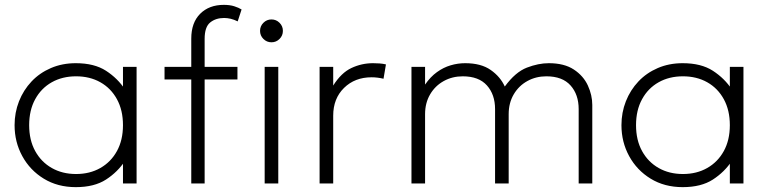

<svg xmlns="http://www.w3.org/2000/svg" viewBox="-20 -755 3164 790"><path d="M292 15Q217 15 160.2 -19.8Q103.5 -54.5 71.8 -112.5Q40 -170.5 40 -240Q40 -292 58.2 -338.2Q76.5 -384.5 109.8 -419.8Q143 -455 189.5 -475Q236 -495 292 -495Q368 -495 416.2 -463.8Q464.5 -432.5 495 -386L486 -374V-480H542V0H486V-106L495 -94Q464.5 -47.5 416.2 -16.2Q368 15 292 15ZM293 -39Q349.5 -39 393 -63.8Q436.5 -88.5 461.2 -133.5Q486 -178.5 486 -240Q486 -301.5 461.2 -346.8Q436.5 -392 393 -416.5Q349.5 -441 293 -441Q236.5 -441 193 -416.5Q149.5 -392 124.8 -346.8Q100 -301.5 100 -240Q100 -178.5 124.8 -133.5Q149.5 -88.5 193 -63.8Q236.5 -39 293 -39Z M767 0V-596Q767 -662 803.8 -698.5Q840.5 -735 901 -735Q926 -735 944 -729.2Q962 -723.5 974 -716L958 -667Q943 -674.5 929 -677.8Q915 -681 902 -681Q867.5 -681 844.8 -662.5Q822 -644 822 -595V-480H957V-428H822V0ZM657 -428V-480H780V-428ZM1069 0V-480H1125V0ZM1097 -581Q1077.5 -581 1063.8 -594.8Q1050 -608.5 1050 -628Q1050 -647.5 1063.8 -661.2Q1077.5 -675 1097 -675Q1116.5 -675 1130.2 -661.2Q1144 -647.5 1144 -628Q1144 -608.5 1130.2 -594.8Q1116.5 -581 1097 -581Z M1295 0V-480H1351V-403Q1384 -455.5 1426 -475.2Q1468 -495 1515 -495Q1528 -495 1541.8 -494Q1555.5 -493 1568 -490L1558 -431Q1545.5 -434 1533.2 -435.5Q1521 -437 1509 -437Q1440 -437 1395.5 -393.2Q1351 -349.5 1351 -279V0Z M1673 0V-480H1729V-407Q1751 -439 1777.8 -458.2Q1804.5 -477.5 1834 -486.2Q1863.5 -495 1894 -495Q1959.5 -495 1999.2 -467Q2039 -439 2057 -399Q2100.5 -458.5 2148 -476.8Q2195.5 -495 2238 -495Q2301.5 -495 2341 -469Q2380.5 -443 2398.8 -403.2Q2417 -363.5 2417 -323V0H2361V-306Q2361 -366 2327.5 -403.5Q2294 -441 2228 -441Q2185 -441 2149.8 -421.5Q2114.5 -402 2093.8 -366.8Q2073 -331.5 2073 -285V0H2017V-306Q2017 -366 1983.5 -403.5Q1950 -441 1884 -441Q1841 -441 1805.8 -421.5Q1770.5 -402 1749.8 -366.8Q1729 -331.5 1729 -285V0Z M2789 15Q2714 15 2657.2 -19.8Q2600.5 -54.5 2568.8 -112.5Q2537 -170.5 2537 -240Q2537 -292 2555.2 -338.2Q2573.5 -384.5 2606.8 -419.8Q2640 -455 2686.5 -475Q2733 -495 2789 -495Q2865 -495 2913.2 -463.8Q2961.5 -432.5 2992 -386L2983 -374V-480H3039V0H2983V-106L2992 -94Q2961.5 -47.5 2913.2 -16.2Q2865 15 2789 15ZM2790 -39Q2846.5 -39 2890 -63.8Q2933.5 -88.5 2958.2 -133.5Q2983 -178.5 2983 -240Q2983 -301.5 2958.2 -346.8Q2933.5 -392 2890 -416.5Q2846.5 -441 2790 -441Q2733.5 -441 2690 -416.5Q2646.5 -392 2621.8 -346.8Q2597 -301.5 2597 -240Q2597 -178.5 2621.8 -133.5Q2646.5 -88.5 2690 -63.8Q2733.5 -39 2790 -39Z"/></svg>

Font: Geologica Cursive Thin
Style: Regular
Weight: 250
Designer: Sindre Bremnes, Frode Helland
Foundry: Monokrom Skriftforlag AS
Version: Version 1.010;gftools[0.9.28]